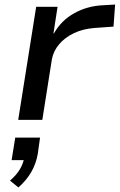

<svg xmlns="http://www.w3.org/2000/svg" viewBox="-20 -527 526 844"><path d="M60 0 139 -497H233L215 -380H217Q249 -437 306.5 -469Q364 -501 434 -504L486 -507L479 -410L395 -404Q344 -400 304.5 -381Q265 -362 240 -332.5Q215 -303 208 -266L166 0ZM61 297 24 267Q53 242 68 216Q83 190 87 164L102 177H31L47 78H156L146 150Q138 194 117 230Q96 266 61 297Z"/></svg>

Font: Nunito Sans 7pt SemiExpanded Medium
Style: Italic
Weight: 500
Width: 6
Italic angle: -9°
Designer: Vernon Adams
Foundry: Vernon Adams
Version: Version 3.101;gftools[0.9.27]